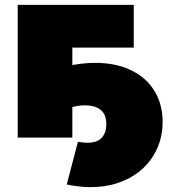

<svg xmlns="http://www.w3.org/2000/svg" viewBox="-20 -567 699 791"><path d="M373 -308C343 -308 311.3 -305 278 -299V-371H531V-547H53V0H278V-126C294.7 -130.7 312.7 -133 332 -133C358 -133 378.8 -126.8 394.5 -114.5C410.2 -102.2 418 -82.3 418 -55C418 -32.3 411.8 -14 399.5 0C387.2 14 367.3 21 340 21C326.7 21 313.7 19.7 301 17L255 193C290.3 200.3 322.7 204 352 204C410.7 204 462.7 192.3 508 169C553.3 145.7 588.3 113.5 613 72.5C637.7 31.5 650 -14.3 650 -65C650 -113 638.8 -155.3 616.5 -192C594.2 -228.7 562.2 -257.2 520.5 -277.5C478.8 -297.8 429.7 -308 373 -308Z"/></svg>

Font: Montserrat Custom Black
Style: Regular
Weight: 900
Designer: Julieta Ulanovsky
Foundry: Julieta Ulanovsky
Version: Version 7.200